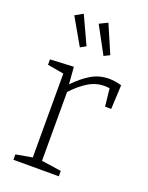

<svg xmlns="http://www.w3.org/2000/svg" viewBox="-148 -863 722 938"><g transform="rotate(20 213.5 -394.0)"><path d="M42 0V-28L127 -43V-479L42 -494V-522L164 -528L171 -439Q212 -482 254 -507Q296 -532 346 -532Q377 -532 412 -522L406 -397H374L364 -489Q352 -491 336 -491Q292 -491 252.5 -466.5Q213 -442 175 -401V-43L278 -28V0ZM159 -627 80 -765 121 -788 188 -643ZM282 -627 206 -767 249 -788 312 -642Z"/></g></svg>

Font: Bitter Light
Style: Regular
Weight: 300
Designer: Sol Matas, and Bitter project Authors
Foundry: Sol Matas
Version: Version 2.001